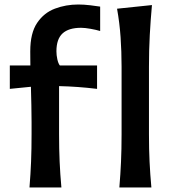

<svg xmlns="http://www.w3.org/2000/svg" viewBox="-20 -829 762 849"><path d="M110.4 0Q115.2 -59.1 117.4 -114.3Q119.6 -169.4 119.6 -236.3V-289.6Q119.6 -324.2 118.7 -363.5Q117.7 -402.8 116.7 -445.3L23.4 -436V-539.6H114.3Q114.3 -555.2 114 -570.8Q113.8 -586.4 113.8 -602.1Q113.8 -682.6 144 -727.5Q174.3 -772.5 222.9 -790.8Q271.5 -809.1 326.2 -809.1Q350.6 -809.1 379.2 -805.7Q407.7 -802.2 422.9 -799.8V-691.9Q404.8 -697.3 379.9 -701.7Q355 -706.1 338.4 -706.1Q283.7 -706.1 256.6 -681.2Q229.5 -656.2 229.5 -602.1Q229.5 -585 233.6 -566.4Q237.8 -547.9 244.6 -539.6H409.2V-436Q365.2 -441.4 324 -444.3Q282.7 -447.3 241.2 -448.2V-236.3Q241.2 -169.4 243.7 -114.3Q246.1 -59.1 251.5 0ZM507.8 0Q512.7 -58.6 515.1 -113.5Q517.6 -168.5 517.6 -235.4V-534.2Q517.6 -601.1 513.2 -664.6Q508.8 -728 497.6 -790.5L651.9 -806.6Q646 -741.7 642.3 -674.3Q638.7 -606.9 638.7 -534.2V-235.4Q638.7 -168.5 641.4 -113.5Q644 -58.6 649.4 0Z"/></svg>

Font: Pinar-DS1-FD SemiBold
Style: Regular
Weight: 600
Designer: Amin Abedi
Version: Version 3.000